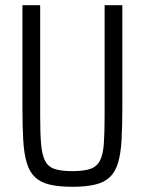

<svg xmlns="http://www.w3.org/2000/svg" viewBox="-20 -708 555 736"><path d="M258 8Q205 8 170 -0.5Q135 -9 114 -29Q93 -49 82.5 -84Q72 -119 69 -171.5Q66 -224 66 -298V-688H134V-264Q134 -198 137.5 -156.5Q141 -115 152.5 -92Q164 -69 189 -60.5Q214 -52 257 -52Q301 -52 326 -60.5Q351 -69 363 -92Q375 -115 378 -156.5Q381 -198 381 -264V-688H449V-298Q449 -224 446 -171.5Q443 -119 432.5 -84Q422 -49 401 -29Q380 -9 345 -0.5Q310 8 258 8Z"/></svg>

Font: Saira Condensed
Style: Regular
Weight: 400
Width: 3
Designer: Hector Gatti with collaboration of the Omnibus-Type team
Foundry: Omnibus-Type
Version: Version 1.101